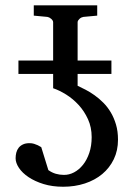

<svg xmlns="http://www.w3.org/2000/svg" viewBox="-20 -691 506 727"><path d="M426.8 -162.1Q426.8 -121.1 410.9 -88.1Q395 -55.2 367.2 -32Q339.4 -8.8 301.3 3.7Q263.2 16.1 219.2 16.1Q178.2 16.1 145 5.9Q111.8 -4.4 88.1 -20.3Q64.5 -36.1 51.8 -55.2Q39.1 -74.2 39.1 -91.8Q39.1 -102.5 41.7 -113Q44.4 -123.5 50.5 -131.3Q56.6 -139.2 66.7 -144Q76.7 -148.9 91.8 -148.9Q101.1 -148.9 108.9 -146.5Q116.7 -144 123 -141.1Q129.9 -137.7 136.2 -133.8L163.1 -46.9Q176.8 -37.1 191.4 -33Q206.1 -28.8 221.2 -28.8Q241.2 -28.3 260.3 -38.3Q279.3 -48.3 294.2 -66.9Q309.1 -85.4 318.1 -112.1Q327.1 -138.7 327.1 -171.9Q327.1 -209 313.2 -239.5Q299.3 -270 277.8 -293.5Q256.3 -316.9 230.5 -333Q204.6 -349.1 181.2 -356.9V-411.1H49.8V-461.9H181.2V-606.9Q181.2 -610.4 179 -613.8Q176.8 -617.2 173.3 -620.1Q169.9 -623 166.3 -624.8Q162.6 -626.5 159.2 -627L107.9 -631.8V-670.9H348.1V-631.8L295.9 -627Q292.5 -626.5 288.6 -624.8Q284.7 -623 281.5 -620.1Q278.3 -617.2 276.1 -613.8Q273.9 -610.4 273.9 -606.9V-461.9H401.9V-411.1H273.9V-366.2Q287.6 -359.9 304.4 -351.1Q321.3 -342.3 338.1 -330.3Q355 -318.4 371.1 -302.2Q387.2 -286.1 399.4 -265.6Q411.6 -245.1 419.2 -219.5Q426.8 -193.8 426.8 -162.1Z"/></svg>

Font: Charis SIL
Style: Regular
Weight: 400
Foundry: SIL International
Version: Version 4.112